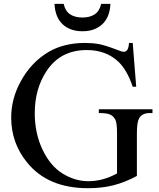

<svg xmlns="http://www.w3.org/2000/svg" viewBox="-20 -950 818 986"><path d="M661.5 -729.5 679.5 -504.5H661.5Q633.5 -588.5 589.5 -631.5Q525.5 -693 425.5 -693Q290 -693 219 -585Q158.5 -493.5 158.5 -368.5Q158.5 -266 198.2 -182Q238 -98 301.5 -58.8Q365 -19.5 433.5 -19.5Q472 -19.5 509.2 -29.8Q546.5 -40 581 -59.5V-265Q581 -319 572.2 -335.8Q563.5 -352.5 547 -361Q530.5 -369.5 487.5 -369.5V-389H763V-369.5H749.5Q709 -369.5 694 -341.5Q683 -322 683 -265V-46.5Q623 -14 563.8 1.2Q504.5 16.5 432 16.5Q225 16.5 118.5 -116.5Q37.5 -216 37.5 -346Q37.5 -440 83 -525.5Q136.5 -628.5 230.5 -684Q309.5 -729.5 416.5 -729.5Q454.5 -729.5 486.5 -723.8Q518.5 -718 576.5 -696Q605.5 -684 616.5 -684Q626 -684 633.2 -693.2Q640.5 -702.5 642.5 -729.5ZM403.5 -789.5Q367 -789.5 340.2 -800.8Q313.5 -812 296 -831Q278.5 -850 269.8 -875.5Q261 -901 260 -930H307Q315.5 -892.5 340.5 -876.2Q365.5 -860 403.5 -860Q441 -860 466 -876.2Q491 -892.5 499.5 -930H547Q546 -901 537.2 -875.5Q528.5 -850 510.8 -831Q493 -812 466.5 -800.8Q440 -789.5 403.5 -789.5Z"/></svg>

Font: MM Phetkon
Style: Regular
Weight: 400
Designer: Khon Soe Zaw Thu
Version: Version 1.00 July 15, 2016, initial release